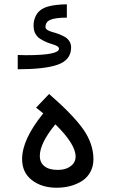

<svg xmlns="http://www.w3.org/2000/svg" viewBox="-20 -879 540 899"><path d="M63 -621.6 101.6 -620.6Q256.3 -620.6 256.3 -650.9Q256.3 -663.1 225.6 -671.9Q195.3 -680.2 168 -697.3Q154.8 -705.6 146 -720.7Q137.2 -735.8 137.2 -758.8Q137.2 -781.7 145.5 -800.3Q153.8 -818.8 167.2 -829.8Q180.7 -840.8 202.1 -847.7Q235.8 -857.9 293 -858.9V-796.4Q239.7 -796.4 216.3 -786.4Q192.9 -776.4 192.9 -752.4Q192.9 -738.3 223.6 -729.5Q255.9 -721.2 282.2 -707Q295.4 -700.2 304.2 -687Q313 -673.8 313 -656.7Q313 -597.2 247.6 -575.2Q187 -554.7 63 -554.7ZM166.5 -148.9Q166.5 -117.7 188.2 -100.6Q210 -83.5 250 -83.5Q295.9 -83.5 320.3 -109.4Q334 -124 334 -146Q334 -204.1 239.3 -296.9Q166.5 -208.5 166.5 -148.9ZM83.5 -134.3Q83.5 -226.1 182.6 -348.1Q180.2 -350.6 148.9 -375L210 -439Q323.7 -339.8 370.6 -272.5Q417.5 -205.1 417.5 -133.3Q417.5 -99.6 402.6 -73Q387.7 -46.4 363.3 -31.2Q313.5 0 244.6 0Q175.8 0 129.6 -35.4Q83.5 -70.8 83.5 -134.3Z"/></svg>

Font: GanjNamehSans
Style: Regular
Weight: 400
Designer: Mohammad Saleh Souzanchi
Foundry: http://font-store.ir
Version: Version:0.0.4;RFB:1.2.5;Building:2016-12-11 09:43:53.670092